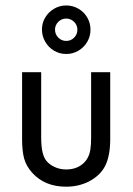

<svg xmlns="http://www.w3.org/2000/svg" viewBox="-20 -685 495 717"><path d="M133.8 -415.5V-172.9Q133.8 -137.7 138.9 -116.5Q144 -95.2 154.1 -83.3Q164.1 -71.3 180.7 -63Q201.7 -52.2 227.1 -52.2Q263.7 -52.2 287.8 -72Q312 -91.8 317.4 -126Q320.3 -143.6 320.3 -172.9V-415.5H391.6V-165Q391.6 -104 373.3 -66.7Q355 -29.3 310.1 -6.3Q272 12.2 227.1 12.2Q147 12.2 100.1 -40Q77.1 -65.9 69.8 -94.2Q62.5 -122.6 62.5 -165V-415.5ZM148.9 -619.6Q161.1 -640.1 181.9 -652.3Q202.6 -664.6 227.1 -664.6Q252 -664.6 272.7 -652.6Q293.5 -640.6 305.7 -619.9Q317.9 -599.1 317.9 -574.2Q317.9 -549.3 305.7 -528.6Q293.5 -507.8 272.7 -495.6Q252 -483.4 227.5 -483.4Q202.6 -483.4 181.9 -495.6Q161.1 -507.8 148.9 -529.1Q136.7 -550.3 136.7 -575.2Q136.7 -599.1 148.9 -619.6ZM197.8 -544.4Q210 -532.2 227.5 -532.2Q244.6 -532.2 256.8 -544.4Q269 -556.6 269 -574.2Q269 -591.3 256.6 -603.5Q244.1 -615.7 227.5 -615.7Q210 -615.7 197.8 -603.5Q185.5 -591.3 185.5 -574.7Q185.5 -556.6 197.8 -544.4Z"/></svg>

Font: NMS Futura Pro Book
Style: Regular
Weight: 400
Designer: Blend3rman
Version: Version 0.1